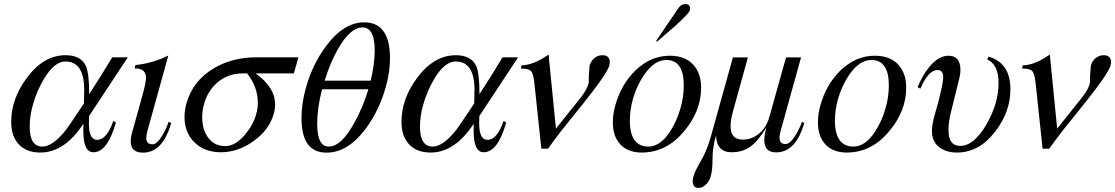

<svg xmlns="http://www.w3.org/2000/svg" viewBox="-20 -731 5482 944"><path d="M439 17.6Q394 17.6 390.1 -70.3Q389.2 -82 390.1 -122.6Q297.4 19 178.2 19Q106.4 19 68.8 -25.4Q34.7 -64.9 35.2 -132.3Q35.2 -245.6 112.3 -348.6Q194.3 -459.5 302.2 -459.5Q378.4 -459.5 402.8 -405.8Q418.5 -368.7 418.5 -268.1Q479.5 -361.3 531.7 -449.2H608.4L418 -160.6Q417 -132.8 417 -124Q417 -43.5 458 -43.5Q504.9 -43.5 537.1 -136.2L549.8 -128.9Q508.8 17.6 439 17.6ZM394 -288.6Q394 -428.7 301.8 -428.7Q247.1 -428.7 196.3 -343.3Q160.6 -283.7 141.6 -215.3Q126 -160.2 126 -108.4Q126 -10.3 188.5 -10.3Q239.7 -10.3 306.2 -94.7Q311 -100.1 392.6 -222.2Q394 -291.5 394 -288.6Z M683.1 19.5Q622.1 19.5 622.6 -37.1Q622.6 -53.7 627.9 -73.7L681.2 -265.1Q699.2 -330.6 697.8 -353Q693.8 -396.5 641.6 -394.5L646 -411.1Q730.5 -419.9 807.6 -458L704.6 -86.4Q699.2 -64.9 699.2 -52.2Q699.2 -21.5 730 -21.5Q752 -21.5 778.3 -65.4Q797.4 -97.2 809.1 -132.3L821.8 -126Q779.8 19.5 683.1 19.5Z M1236.8 -370.1Q1332.5 -302.2 1332.5 -216.8Q1332.5 -194.8 1326.2 -171.9Q1303.2 -90.3 1223.1 -34.7Q1147.9 17.6 1066.4 17.6Q985.8 17.6 936.5 -30.8Q887.2 -79.1 887.2 -155.3Q887.2 -188.5 896.5 -222.2Q928.2 -334.5 1031.7 -395.5Q1122.6 -449.2 1239.3 -449.2H1447.3L1424.8 -370.1ZM1195.3 -370.1H1174.3Q1104.5 -370.1 1053.5 -329.3Q1002.4 -288.6 982.9 -218.3Q974.1 -187.5 974.1 -155.3Q974.1 -95.7 1002 -56.2Q1032.2 -12.7 1087.9 -12.7Q1136.2 -12.7 1184.6 -68.8Q1225.1 -117.2 1239.3 -168.5Q1248 -197.8 1247.6 -227.1Q1247.6 -302.2 1195.3 -370.1Z M1585.4 19.5Q1461.9 19.5 1462.4 -150.9Q1462.4 -221.7 1483.4 -296.9Q1515.6 -414.1 1583.5 -504.9Q1669.9 -621.1 1770.5 -621.1Q1897 -621.1 1897.5 -446.3Q1897.5 -377.4 1877 -303.7Q1843.8 -186 1775.4 -94.7Q1688.5 19.5 1585.4 19.5ZM1641.6 -489.7Q1603 -421.9 1576.2 -334.5H1802.2Q1821.8 -412.1 1822.3 -482.4Q1822.3 -596.2 1762.2 -596.2Q1702.1 -596.2 1641.6 -489.7ZM1563.5 -292Q1539.6 -201.7 1539.6 -121.6Q1539.6 -10.3 1596.7 -10.3Q1657.7 -10.3 1721.7 -126.5Q1763.7 -201.7 1791.5 -292Z M2357.9 17.6Q2313 17.6 2309.1 -70.3Q2308.1 -82 2309.1 -122.6Q2216.3 19 2097.2 19Q2025.4 19 1987.8 -25.4Q1953.6 -64.9 1954.1 -132.3Q1954.1 -245.6 2031.2 -348.6Q2113.3 -459.5 2221.2 -459.5Q2297.4 -459.5 2321.8 -405.8Q2337.4 -368.7 2337.4 -268.1Q2398.4 -361.3 2450.7 -449.2H2527.3L2336.9 -160.6Q2335.9 -132.8 2335.9 -124Q2335.9 -43.5 2377 -43.5Q2423.8 -43.5 2456.1 -136.2L2468.8 -128.9Q2427.7 17.6 2357.9 17.6ZM2313 -288.6Q2313 -428.7 2220.7 -428.7Q2166 -428.7 2115.2 -343.3Q2079.6 -283.7 2060.5 -215.3Q2044.9 -160.2 2044.9 -108.4Q2044.9 -10.3 2107.4 -10.3Q2158.7 -10.3 2225.1 -94.7Q2230 -100.1 2311.5 -222.2Q2313 -291.5 2313 -288.6Z M2839.4 -211.9 2743.7 -92.8Q2694.8 -30.3 2674.8 0H2641.6L2606.9 -326.7Q2602.1 -368.7 2591.1 -381.3Q2580.1 -394 2540.5 -394L2544.4 -409.7Q2604 -411.1 2677.2 -462.9L2713.4 -98.6L2833 -248.5Q2869.6 -293.5 2875 -328.1Q2873.5 -355 2878.9 -408.2Q2885.3 -431.2 2902.6 -445.3Q2919.9 -459.5 2941.4 -459.5Q2978 -459.5 2978 -425.8Q2978 -417 2975.6 -408.2Q2963.4 -366.2 2839.4 -211.9Z M3134.8 19Q3064.5 19 3026.9 -24.4Q2992.7 -64 2993.2 -131.3Q2993.2 -170.9 3005.9 -215.3Q3033.7 -314 3102.1 -382.8Q3178.7 -457 3272.5 -457Q3350.1 -457 3390.1 -411.1Q3427.2 -369.1 3427.2 -299.8Q3427.2 -186.5 3345.7 -88.4Q3258.3 19 3134.8 19ZM3256.3 -436Q3196.8 -436 3147.5 -363.8Q3110.4 -310.1 3091.3 -242.2Q3077.1 -190.4 3076.7 -138.7Q3076.7 -10.7 3168 -10.3Q3225.1 -10.3 3272.9 -82Q3307.6 -134.3 3326.2 -200.7Q3341.8 -255.9 3341.8 -311Q3341.8 -436 3256.3 -436ZM3298.8 -602.5Q3295.9 -600.1 3210 -525.9L3206.1 -529.8Q3242.7 -585 3317.9 -694.3Q3329.6 -710.9 3349.1 -710.9Q3373 -710.9 3373 -688Q3373 -684.1 3372.1 -681.2Q3368.7 -666 3298.8 -602.5Z M3795.9 18.1Q3738.3 18.1 3737.8 -40.5Q3737.8 -66.4 3748 -104.5Q3707 -36.6 3668.7 -9.5Q3630.4 17.6 3576.7 17.6Q3502.9 17.6 3500.5 -65.4Q3482.9 -3.9 3483.2 50.5Q3483.4 105 3474.6 135.3Q3468.3 158.2 3453.1 173.8Q3435.5 192.9 3415 192.9Q3385.7 192.9 3385.7 159.2Q3385.7 133.3 3410.6 87.9Q3419.9 71.3 3438 38.1Q3459.5 -3.9 3476.1 -63.5L3583.5 -448.7H3657.2L3585.9 -191.4Q3571.8 -140.6 3571.8 -110.8Q3571.8 -44.4 3631.8 -44.4Q3676.8 -44.4 3714.4 -76.2Q3749 -106.9 3761.7 -152.8L3844.7 -448.7H3918.5L3817.9 -86.9Q3812.5 -66.4 3812.5 -53.7Q3812.5 -22.9 3842.3 -22.9Q3865.2 -22.9 3891.6 -66.4Q3910.6 -96.7 3922.9 -132.3L3934.1 -126Q3893.1 18.1 3795.9 18.1Z M4143.1 19Q4072.8 19 4035.2 -24.4Q4001 -64 4001.5 -131.3Q4001.5 -170.9 4014.2 -215.3Q4042 -314 4110.4 -382.8Q4187 -457 4280.8 -457Q4358.4 -457 4398.4 -411.1Q4435.5 -369.1 4435.5 -299.8Q4435.5 -186.5 4354 -88.4Q4266.6 19 4143.1 19ZM4264.6 -436Q4205.1 -436 4155.8 -363.8Q4118.7 -310.1 4099.6 -242.2Q4085.4 -190.4 4085 -138.7Q4085 -10.7 4176.3 -10.3Q4233.4 -10.3 4281.2 -82Q4315.9 -134.3 4334.5 -200.7Q4350.1 -255.9 4350.1 -311Q4350.1 -436 4264.6 -436Z M4685.5 19Q4629.4 19 4595.7 -9Q4562 -37.1 4562 -86.9Q4562 -113.8 4573.7 -159.7Q4584 -196.3 4594.2 -232.4Q4612.3 -303.7 4616.7 -339.4Q4622.1 -386.7 4588.9 -386.7Q4545.4 -386.7 4504.9 -294.9L4491.7 -302.7Q4515.6 -361.3 4550.3 -403.3Q4595.2 -457 4643.6 -457Q4702.1 -457 4702.1 -386.2Q4702.1 -371.1 4698.7 -354.5Q4688.5 -312 4667 -226.1Q4654.3 -176.3 4651.4 -163.1Q4644 -126.5 4643.6 -98.1Q4640.6 -13.7 4701.2 -13.7Q4769 -13.7 4830.1 -119.6Q4889.6 -222.7 4889.6 -322.8Q4889.6 -413.1 4834 -439L4840.3 -452.6Q4947.8 -421.9 4947.8 -292Q4947.8 -181.2 4873.5 -84.5Q4793.9 19 4685.5 19Z M5303.7 -211.9 5208 -92.8Q5159.2 -30.3 5139.2 0H5106L5071.3 -326.7Q5066.4 -368.7 5055.4 -381.3Q5044.4 -394 5004.9 -394L5008.8 -409.7Q5068.4 -411.1 5141.6 -462.9L5177.7 -98.6L5297.4 -248.5Q5334 -293.5 5339.4 -328.1Q5337.9 -355 5343.3 -408.2Q5349.6 -431.2 5366.9 -445.3Q5384.3 -459.5 5405.8 -459.5Q5442.4 -459.5 5442.4 -425.8Q5442.4 -417 5439.9 -408.2Q5427.7 -366.2 5303.7 -211.9Z"/></svg>

Font: Accordance
Style: Italic
Weight: 400
Italic angle: -11°
Version: Version 1.2 (build January 31, 2020) Miklal Software Solutio